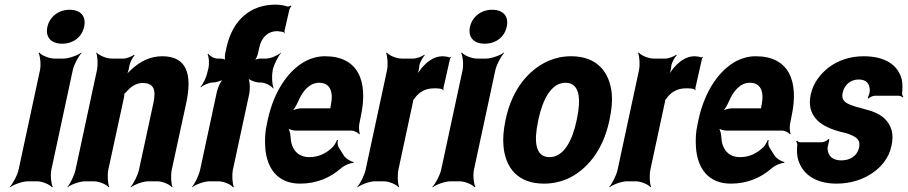

<svg xmlns="http://www.w3.org/2000/svg" viewBox="-20 -780 3906 826"><path d="M201 -50 293 -478C298 -502 318 -539 331 -552L330 -554C315 -542 276 -528 253 -528H214C191 -528 158 -542 149 -554L146 -552C153 -539 157 -502 152 -478L60 -50C55 -26 35 11 22 24L23 26C38 14 77 0 100 0H139C162 0 195 14 204 26L207 24C200 11 196 -26 201 -50ZM247 -592C294 -592 332 -619 342 -665C352 -711 326 -738 279 -738C233 -738 194 -709 184 -665C174 -619 201 -592 247 -592Z M594 -423C639 -423 653 -397 640 -337L578 -50C573 -26 554 11 542 24L543 26C558 14 595 0 618 0H657C680 0 711 14 720 26L722 24C716 11 714 -26 719 -50L781 -336C808 -460 784 -538 678 -538C628 -538 586 -517 552 -487C540 -477 523 -460 517 -450L521 -448C527 -459 534 -478 536 -493L537 -498C539 -511 551 -534 559 -542L557 -545C548 -537 524 -528 511 -528H461C438 -528 405 -542 396 -554L394 -552C400 -539 402 -502 397 -478L305 -50C300 -26 282 11 270 24V26C285 14 323 0 346 0H384C407 0 439 14 448 26L450 24C444 11 441 -26 446 -50L513 -359C514 -362 516 -378 514 -379L511 -375C513 -374 522 -383 524 -385C542 -407 566 -423 594 -423Z M1172 -646C1183 -645 1191 -644 1199 -642C1201 -642 1202 -638 1203 -636L1205 -639C1204 -641 1203 -644 1204 -647L1225 -739C1226 -743 1231 -751 1233 -753L1230 -756C1227 -754 1221 -751 1217 -752C1202 -757 1184 -760 1165 -760C1058 -760 980 -695 954 -574L949 -551C947 -540 946 -521 951 -515L955 -518C951 -524 938 -528 929 -528H916C901 -528 882 -539 876 -549L873 -546C879 -536 881 -507 877 -488L871 -464C867 -446 853 -417 843 -407L844 -404C854 -414 880 -425 895 -425C909 -425 937 -433 947 -443L944 -446C932 -436 917 -404 913 -385L841 -50C836 -26 818 11 806 24V26C821 14 858 0 881 0H920C943 0 974 14 983 26L986 24C980 11 977 -26 982 -50L1052 -375C1057 -399 1055 -439 1045 -451L1042 -449C1049 -436 1079 -425 1098 -425H1102C1121 -425 1148 -411 1155 -399L1157 -401C1151 -414 1148 -451 1153 -475V-478C1158 -502 1177 -539 1189 -552V-554C1176 -542 1144 -528 1125 -528H1100C1091 -528 1076 -524 1070 -518L1072 -515C1079 -521 1088 -540 1090 -551L1095 -574C1105 -622 1135 -646 1172 -646Z M1378 -538C1349 -538 1322 -531 1296 -518C1222 -479 1159 -390 1132 -265L1128 -246C1120 -211 1119 -178 1121 -147C1127 -55 1175 10 1271 10C1343 10 1402 -16 1448 -57C1462 -69 1489 -80 1500 -79L1502 -83C1490 -84 1467 -98 1459 -111L1437 -146C1432 -154 1431 -169 1434 -177L1430 -178C1427 -170 1418 -153 1410 -146C1383 -120 1350 -104 1311 -104C1259 -104 1232 -140 1230 -192C1230 -206 1223 -226 1218 -233L1217 -229C1224 -223 1241 -218 1255 -218H1492C1504 -218 1521 -209 1526 -202L1528 -204C1525 -212 1523 -234 1526 -248L1532 -278C1566 -434 1519 -538 1378 -538ZM1403 -326 1402 -320C1401 -317 1400 -311 1402 -310L1404 -312C1403 -314 1399 -314 1397 -314H1276C1263 -314 1242 -308 1232 -301L1233 -297C1243 -305 1256 -328 1263 -344C1282 -389 1312 -424 1353 -424C1399 -424 1416 -387 1403 -326Z M1888 -391 1889 -393C1887 -395 1887 -399 1888 -403L1916 -527C1916 -529 1919 -532 1920 -533L1919 -536C1918 -535 1915 -533 1913 -533C1906 -536 1893 -538 1884 -538C1847 -538 1817 -515 1792 -485C1784 -474 1772 -458 1768 -449L1771 -448C1777 -457 1781 -475 1783 -488L1784 -497C1786 -511 1799 -534 1807 -542L1806 -545C1796 -537 1772 -528 1758 -528H1708C1685 -528 1653 -542 1644 -554L1641 -552C1647 -539 1650 -502 1645 -478L1553 -50C1548 -26 1529 11 1517 24L1518 26C1533 14 1570 0 1593 0H1631C1654 0 1686 14 1695 26L1697 24C1691 11 1689 -26 1694 -50L1755 -334C1756 -337 1759 -350 1757 -351L1754 -348C1755 -347 1762 -354 1763 -356C1783 -385 1811 -400 1848 -400C1861 -400 1883 -400 1888 -391Z M2019 -50 2111 -478C2116 -502 2136 -539 2149 -552L2148 -554C2133 -542 2094 -528 2071 -528H2032C2009 -528 1976 -542 1967 -554L1964 -552C1971 -539 1975 -502 1970 -478L1878 -50C1873 -26 1853 11 1840 24L1841 26C1856 14 1895 0 1918 0H1957C1980 0 2013 14 2022 26L2025 24C2018 11 2014 -26 2019 -50ZM2065 -592C2112 -592 2150 -619 2160 -665C2170 -711 2144 -738 2097 -738C2051 -738 2012 -709 2002 -665C1992 -619 2019 -592 2065 -592Z M2156 -269 2154 -259C2146 -220 2143 -185 2146 -152C2154 -58 2208 10 2320 10C2356 10 2389 3 2420 -10C2506 -49 2574 -134 2601 -259L2603 -269C2611 -308 2615 -343 2612 -376C2603 -470 2549 -538 2437 -538C2401 -538 2370 -531 2339 -518C2252 -479 2183 -394 2156 -269ZM2462 -269 2460 -259C2442 -176 2406 -104 2344 -104C2281 -104 2277 -175 2295 -259L2297 -269C2315 -351 2351 -424 2413 -424C2475 -424 2480 -352 2462 -269Z M2972 -391 2973 -393C2971 -395 2971 -399 2972 -403L3000 -527C3000 -529 3003 -532 3004 -533L3003 -536C3002 -535 2999 -533 2997 -533C2990 -536 2977 -538 2968 -538C2931 -538 2901 -515 2876 -485C2868 -474 2856 -458 2852 -449L2855 -448C2861 -457 2865 -475 2867 -488L2868 -497C2870 -511 2883 -534 2891 -542L2890 -545C2880 -537 2856 -528 2842 -528H2792C2769 -528 2737 -542 2728 -554L2725 -552C2731 -539 2734 -502 2729 -478L2637 -50C2632 -26 2613 11 2601 24L2602 26C2617 14 2654 0 2677 0H2715C2738 0 2770 14 2779 26L2781 24C2775 11 2773 -26 2778 -50L2839 -334C2840 -337 2843 -350 2841 -351L2838 -348C2839 -347 2846 -354 2847 -356C2867 -385 2895 -400 2932 -400C2945 -400 2967 -400 2972 -391Z M3231 -538C3202 -538 3175 -531 3149 -518C3075 -479 3012 -390 2985 -265L2981 -246C2973 -211 2972 -178 2974 -147C2980 -55 3028 10 3124 10C3196 10 3255 -16 3301 -57C3315 -69 3342 -80 3353 -79L3355 -83C3343 -84 3320 -98 3312 -111L3290 -146C3285 -154 3284 -169 3287 -177L3283 -178C3280 -170 3271 -153 3263 -146C3236 -120 3203 -104 3164 -104C3112 -104 3085 -140 3083 -192C3083 -206 3076 -226 3071 -233L3070 -229C3077 -223 3094 -218 3108 -218H3345C3357 -218 3374 -209 3379 -202L3381 -204C3378 -212 3376 -234 3379 -248L3385 -278C3419 -434 3372 -538 3231 -538ZM3256 -326 3255 -320C3254 -317 3253 -311 3255 -310L3257 -312C3256 -314 3252 -314 3250 -314H3129C3116 -314 3095 -308 3085 -301L3086 -297C3096 -305 3109 -328 3116 -344C3135 -389 3165 -424 3206 -424C3252 -424 3269 -387 3256 -326Z M3599 -90C3564 -90 3541 -107 3540 -143C3542 -152 3546 -173 3548 -180L3544 -182C3539 -175 3524 -168 3515 -168H3422C3416 -168 3411 -172 3409 -175L3405 -172C3407 -169 3411 -162 3410 -157C3408 -139 3408 -122 3411 -104C3426 -34 3485 10 3579 10C3640 10 3694 -8 3735 -37C3770 -61 3804 -99 3815 -152C3821 -178 3821 -200 3816 -219C3805 -257 3779 -282 3742 -297C3714 -309 3667 -317 3639 -329C3618 -337 3598 -349 3605 -380C3613 -418 3642 -438 3674 -438C3705 -438 3722 -422 3722 -390C3722 -382 3716 -364 3713 -358L3716 -356C3721 -361 3734 -368 3743 -368H3847C3853 -368 3860 -364 3863 -361L3866 -364C3863 -367 3860 -374 3861 -380C3863 -400 3863 -419 3860 -436C3844 -502 3786 -538 3695 -538C3635 -538 3583 -519 3544 -489C3511 -463 3479 -425 3468 -374C3463 -351 3463 -331 3467 -314C3481 -256 3535 -229 3596 -213C3614 -209 3629 -205 3640 -200C3662 -190 3683 -180 3676 -146C3667 -106 3634 -90 3599 -90Z"/></svg>

Font: Asimov
Style: EdgeExtremeIt
Weight: 500
Designer: Google
Version: Version 2.000980: 2014